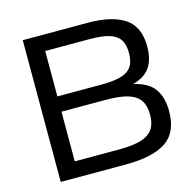

<svg xmlns="http://www.w3.org/2000/svg" viewBox="-99 -771 892 874"><g transform="rotate(-15 347.0 -334.0)"><path d="M642 -184Q642 -84 579 -42Q516 0 387 0H82V-668H387Q503 -668 562.5 -627.5Q622 -587 622 -494Q622 -434 597.5 -397.5Q573 -361 516 -345Q584 -330 613 -290Q642 -250 642 -184ZM554 -191Q554 -222 544.5 -244.5Q535 -267 514 -281Q493 -295 458.5 -301.5Q424 -308 374 -308H168V-74H374Q424 -74 458.5 -80.5Q493 -87 514 -101Q535 -115 544.5 -137Q554 -159 554 -191ZM534 -487Q534 -517 525.5 -537.5Q517 -558 498 -570.5Q479 -583 448.5 -588.5Q418 -594 374 -594H168V-380H374Q418 -380 448.5 -385.5Q479 -391 498 -403.5Q517 -416 525.5 -436.5Q534 -457 534 -487Z"/></g></svg>

Font: Celebes
Style: Regular
Weight: 400
Designer: Anugrah Pasau
Foundry: Lafontype
Version: Version 1.000; ttfautohint (v1.8.4)